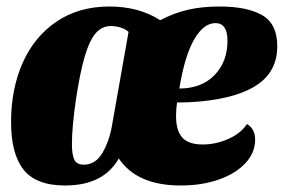

<svg xmlns="http://www.w3.org/2000/svg" viewBox="-20 -550 872 590"><path d="M832 -408Q832 -332 772 -290.5Q712 -249 593 -238Q560 -235 524 -235Q521 -214 521 -193Q521 -149 540 -127.5Q559 -106 603 -106Q643 -106 681.5 -123Q720 -140 739 -169Q764 -154 764 -121Q764 -81 734.5 -49Q705 -17 653 1.5Q601 20 535 20Q401 20 345 -63Q298 20 180 20Q91 20 52.5 -28.5Q14 -77 14 -175Q14 -276 49.5 -356.5Q85 -437 153.5 -483.5Q222 -530 316 -530Q407 -530 472 -488Q517 -511 559.5 -520.5Q602 -530 655 -530Q739 -530 785.5 -503.5Q832 -477 832 -408ZM531 -278Q599 -278 639 -319Q679 -360 679 -425Q679 -479 642 -479Q606 -479 577 -429.5Q548 -380 531 -278ZM321 -470Q294 -470 275 -449Q256 -428 241 -378.5Q226 -329 213 -242Q201 -158 201 -107Q201 -76 208 -60Q215 -44 238 -44Q274 -44 295.5 -81.5Q317 -119 325 -169L375 -452Q365 -461 350 -465.5Q335 -470 321 -470Z"/></svg>

Font: Sansita ExtraBold Italic
Style: Regular
Weight: 800
Italic angle: -11°
Designer: Pablo Cosgaya
Foundry: Omnibus-Type
Version: Version 1.006